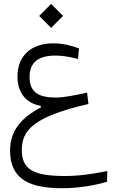

<svg xmlns="http://www.w3.org/2000/svg" viewBox="-20 -683 626 1005"><path d="M306.6 302.2C389.2 302.2 478 287.6 540.5 268.1L541.5 212.4C476.6 225.1 402.3 238.3 319.8 238.3C148.9 238.3 94.2 200.2 94.2 102.1C94.2 -0.5 153.3 -71.8 442.9 -138.7L436 -198.2C366.7 -183.1 313.5 -172.4 271 -172.4C182.6 -172.4 134.8 -200.7 134.8 -278.8C134.8 -356 178.7 -392.1 271.5 -392.1C311.5 -392.1 349.1 -384.3 388.2 -374.5L393.6 -429.2C355.5 -444.8 307.1 -456.1 258.8 -456.1C143.1 -456.1 71.3 -390.6 71.3 -282.2C71.3 -201.2 113.3 -142.6 193.8 -128.9V-120.6C93.8 -68.4 32.7 -0.5 32.7 106C32.7 262.2 145.5 302.2 306.6 302.2ZM247.6 -537.1 310.1 -599.6 247.6 -662.6 185.1 -599.6Z"/></svg>

Font: Cascadia Mono NF Light
Style: Regular
Weight: 300
Monospace: yes
Designer: Aaron Bell
Foundry: Saja Typeworks
Version: Version 2404.023